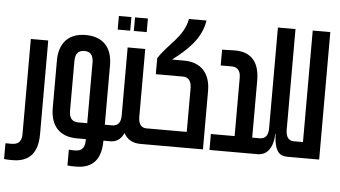

<svg xmlns="http://www.w3.org/2000/svg" viewBox="-101 -804 1869 1055"><g transform="rotate(5 833.5 -276.0)"><path d="M-45 148C-29 150 -16 150 2 150C74 150 140 118 140 -4V-522H44V3C44 50 19 61 -12 61C-22 61 -35 61 -45 61Z M343 -570C249 -570 197 -514 197 -416V-154C197 -56 249 0 343 0H393V8C393 55 369 67 338 67C328 67 315 67 305 66V153C321 155 334 155 351 155C424 155 490 124 490 1V0H532C534 0 535 -1 535 -3V-85C535 -87 534 -88 532 -88H490V-416C490 -514 438 -570 343 -570ZM393 -88H343C313 -88 293 -104 293 -148V-422C293 -466 313 -482 343 -482C374 -482 393 -466 393 -422Z M515 -690V-615H584V-690ZM604 -690V-615H675V-690ZM528 -88C526 -88 525 -87 525 -85V-3C525 -1 526 0 528 0C598 0 615 -76 615 -120L602 -52C620 -18 651 0 694 0H725C727 0 728 -1 728 -3V-85C728 -87 727 -88 725 -88H719C692 -88 675 -107 675 -148V-522H578V-148C578 -104 560 -88 529 -88Z M722 -88C719 -88 718 -86 718 -84V-4C718 -1 719 0 722 0H1039V-322C1039 -420 987 -477 892 -477C867 -477 845 -477 827 -477C903 -536 980 -601 997 -707H900C881 -605 794 -557 745 -477V-389H892C923 -389 942 -372 942 -328V-88Z M1345 0C1347 0 1348 -1 1348 -3V-85C1348 -87 1347 -88 1345 -88H1303V-403C1303 -525 1237 -557 1167 -557C1156 -557 1126 -556 1096 -555V-468C1105 -468 1142 -468 1151 -468C1181 -469 1206 -457 1206 -410V-88H1075V0Z M1391 -703V-148C1391 -104 1373 -88 1342 -88H1341C1339 -88 1338 -86 1338 -85V-3C1338 -1 1339 0 1341 0H1342C1411 -1 1428 -76 1427 -120H1429C1433 -19 1463 0 1506 0H1538C1540 0 1541 -1 1541 -3V-85C1541 -87 1540 -88 1538 -88H1532C1505 -88 1488 -107 1488 -148V-703Z M1583 -703V-88H1536C1532 -88 1531 -86 1531 -83V-5C1531 -2 1532 0 1536 0H1680V-703Z"/></g></svg>

Font: Modon Arabic
Style: Bold
Weight: 700
Designer: Ahmedzaza
Foundry: Ahmedzaza
Version: Version 2.010